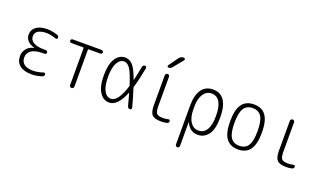

<svg xmlns="http://www.w3.org/2000/svg" viewBox="-87 -1350 3674 2165"><g transform="rotate(20 1750.0 -267.5)"><path d="M200.2 -280.3Q201.2 -280.3 201.2 -281.2Q201.2 -283.2 199.2 -283.2Q144.5 -297.9 117.2 -329.6Q89.8 -361.3 89.8 -402.3Q89.8 -460 137.2 -495.1Q184.6 -530.3 268.6 -530.3Q326.2 -530.3 391.6 -508.8Q414.1 -502 414.1 -477.5Q414.1 -469.7 407.2 -464.8Q400.4 -460 391.6 -462.9Q325.2 -486.3 272.5 -486.3Q215.8 -486.3 178.2 -465.8Q140.6 -445.3 140.6 -398.4Q140.6 -354.5 184.6 -328.1Q228.5 -301.8 315.4 -301.8H334Q342.8 -301.8 349.1 -295.4Q355.5 -289.1 355.5 -280.3Q355.5 -271.5 349.1 -265.1Q342.8 -258.8 334 -258.8H315.4Q223.6 -258.8 177.7 -228.5Q131.8 -198.2 131.8 -141.6Q131.8 -89.8 167.5 -62Q203.1 -34.2 271.5 -34.2Q329.1 -34.2 396.5 -56.6Q404.3 -59.6 411.6 -54.7Q418.9 -49.8 418.9 -42Q418.9 -17.6 396.5 -10.7Q330.1 10.7 268.6 9.8Q178.7 9.8 129.9 -30.3Q81.1 -70.3 81.1 -139.6Q81.1 -187.5 110.4 -227.1Q139.6 -266.6 200.2 -280.3Z M576.2 -475.6Q567.4 -475.6 560.5 -482.4Q553.7 -489.3 553.7 -498Q553.7 -506.8 560.5 -513.2Q567.4 -519.5 576.2 -519.5H923.8Q932.6 -519.5 939.5 -513.2Q946.3 -506.8 946.3 -498Q946.3 -489.3 939.5 -482.4Q932.6 -475.6 923.8 -475.6H784.2Q776.4 -475.6 776.4 -466.8V-25.4Q776.4 -15.6 768.6 -7.8Q760.7 0 750 0Q740.2 0 732.4 -6.8Q724.6 -13.7 724.6 -25.4V-466.8Q724.6 -475.6 715.8 -475.6Z M1208 -484.4Q1156.2 -484.4 1125.5 -426.8Q1094.7 -369.1 1094.7 -260.3Q1094.7 -151.4 1125.5 -94.2Q1156.2 -37.1 1208 -37.1Q1292 -37.1 1355.5 -238.3Q1358.4 -246.1 1355.5 -253.9Q1311.5 -391.6 1278.8 -438Q1246.1 -484.4 1208 -484.4ZM1204.1 9.8Q1132.8 9.8 1088.4 -58.6Q1043.9 -127 1043.9 -259.8Q1043.9 -391.6 1087.9 -460.9Q1131.8 -530.3 1204.1 -530.3Q1254.9 -530.3 1293.5 -490.2Q1332 -450.2 1376 -330.1Q1378.9 -324.2 1380.9 -330.1Q1396.5 -395.5 1415 -495.1Q1417 -505.9 1424.8 -512.7Q1432.6 -519.5 1442.9 -519.5Q1453.1 -519.5 1459 -512.2Q1464.8 -504.9 1462.9 -495.1Q1435.5 -348.6 1407.2 -255.9Q1404.3 -247.1 1407.2 -238.3Q1439.5 -139.6 1469.7 -24.4Q1471.7 -15.6 1466.3 -7.8Q1460.9 0 1451.2 0Q1426.8 0 1419.9 -25.4Q1391.6 -131.8 1381.8 -166Q1380.9 -168 1378.9 -168.5Q1377 -168.9 1376 -167Q1303.7 9.8 1204.1 9.8Z M1897.5 -42Q1906.2 -43.9 1912.6 -39.6Q1918.9 -35.2 1918.9 -27.3Q1918.9 -21.5 1916.5 -14.6Q1914.1 -7.8 1909.2 -3.4Q1904.3 1 1897.5 2Q1862.3 9.8 1829.1 9.8Q1749 9.8 1719.2 -21Q1689.5 -51.8 1689.5 -134.8V-494.1Q1689.5 -503.9 1697.3 -511.7Q1705.1 -519.5 1715.3 -519.5Q1725.6 -519.5 1732.9 -512.2Q1740.2 -504.9 1740.2 -494.1V-139.6Q1740.2 -75.2 1759.3 -54.7Q1778.3 -34.2 1834 -34.2Q1864.3 -34.2 1897.5 -42ZM1699.2 -589.8Q1691.4 -589.8 1687 -597.7Q1682.6 -605.5 1686.5 -612.3L1766.6 -724.6Q1788.1 -754.9 1824.2 -754.9Q1835 -754.9 1839.4 -745.1Q1843.8 -735.4 1836.9 -726.6L1741.2 -610.4Q1726.6 -589.8 1699.2 -589.8Z M2124 -275.4V-245.1Q2124 -147.5 2160.6 -92.8Q2197.3 -38.1 2257.8 -38.1Q2321.3 -38.1 2355.5 -93.8Q2389.6 -149.4 2389.6 -259.8Q2389.6 -481.4 2257.8 -482.4Q2197.3 -482.4 2160.6 -427.7Q2124 -373 2124 -275.4ZM2075.2 195.3V-273.4Q2075.2 -398.4 2123 -464.4Q2170.9 -530.3 2257.8 -530.3Q2439.5 -530.3 2440.4 -259.8Q2440.4 -117.2 2391.6 -53.7Q2342.8 9.8 2267.6 9.8Q2168.9 9.8 2127 -88.9Q2127 -90.8 2126 -90.8Q2124 -90.8 2124 -89.8V195.3Q2124 206.1 2117.2 212.9Q2110.4 219.7 2100.1 219.7Q2089.8 219.7 2082.5 212.9Q2075.2 206.1 2075.2 195.3Z M2855.5 -433.1Q2822.3 -486.3 2750 -486.3Q2677.7 -486.3 2644.5 -433.1Q2611.3 -379.9 2611.3 -259.8Q2611.3 -139.6 2644.5 -86.9Q2677.7 -34.2 2750 -34.2Q2822.3 -34.2 2855.5 -86.9Q2888.7 -139.6 2888.7 -259.8Q2888.7 -379.9 2855.5 -433.1ZM2893.1 -55.7Q2845.7 9.8 2750 9.8Q2654.3 9.8 2606.9 -55.7Q2559.6 -121.1 2559.6 -260.3Q2559.6 -399.4 2606.9 -464.8Q2654.3 -530.3 2750 -530.3Q2845.7 -530.3 2893.1 -464.8Q2940.4 -399.4 2940.4 -260.3Q2940.4 -121.1 2893.1 -55.7Z M3330.1 9.8Q3250 9.8 3220.2 -21Q3190.4 -51.8 3190.4 -134.8V-494.1Q3190.4 -503.9 3198.2 -511.7Q3206.1 -519.5 3215.8 -519.5Q3225.6 -519.5 3233.4 -512.2Q3241.2 -504.9 3241.2 -494.1V-139.6Q3241.2 -75.2 3259.8 -54.7Q3278.3 -34.2 3335 -34.2Q3364.3 -34.2 3398.4 -42Q3406.2 -43.9 3413.1 -39.6Q3419.9 -35.2 3419.9 -27.3Q3419.9 -2.9 3398.4 2Q3363.3 9.8 3330.1 9.8Z"/></g></svg>

Font: Rounded Mgen+ 1m light
Style: Regular
Weight: 200
Designer: [Source Han Sans]
Ryoko NISHIZUKA  (kana & ideographs); Paul D. Hunt (Latin, Greek & Cyrillic); Wenlong ZHANG  (bopomofo
Version: Version 1.059.20150602